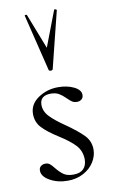

<svg xmlns="http://www.w3.org/2000/svg" viewBox="-85 -776 491 833"><g transform="rotate(-10 160.5 -360.0)"><path d="M33 -53Q33 -66 41.5 -72.5Q50 -79 62 -79Q73 -79 81 -72.5Q89 -66 99 -53Q116 -32 131.5 -21.5Q147 -11 174 -11Q203 -11 218 -26Q233 -41 233 -69Q232 -106 208.5 -131Q185 -156 139 -185Q93 -214 69.5 -239Q46 -264 46 -300Q46 -343 85 -369.5Q124 -396 173 -396Q213 -396 242.5 -381.5Q272 -367 272 -345Q272 -333 264 -326Q256 -319 244 -319Q231 -319 222.5 -324.5Q214 -330 201 -343Q186 -358 172 -366Q158 -374 136 -374Q114 -374 101.5 -364Q89 -354 89 -333Q89 -304 111.5 -280.5Q134 -257 178 -227Q228 -192 253 -166Q278 -140 278 -103Q278 -75 261.5 -48.5Q245 -22 214.5 -5.5Q184 11 145 11Q101 11 67 -8Q33 -27 33 -53ZM85 -726Q84 -729 89.5 -729.5Q95 -730 95 -727L155 -573L215 -730Q215 -731 218 -731Q221 -731 223.5 -729.5Q226 -728 226 -726L164 -477Q164 -475 161 -473.5Q158 -472 155 -472Q148 -472 146 -477Z"/></g></svg>

Font: Cormorant Upright
Style: Regular
Weight: 400
Designer: Christian Thalmann (Catharsis Fonts)
Foundry: Catharsis Fonts
Version: Version 3.302